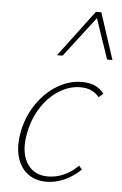

<svg xmlns="http://www.w3.org/2000/svg" viewBox="-52 -740 497 783"><g transform="rotate(5 196.5 -349.0)"><path d="M167 5Q120 5 88.5 -20.5Q57 -46 46 -90.5Q35 -135 47 -194Q61 -258 96 -307.5Q131 -357 178.5 -385Q226 -413 278 -413Q307 -413 329.5 -403.5Q352 -394 368 -373L350 -357Q338 -372 319.5 -381.5Q301 -391 273 -391Q230 -391 189 -366.5Q148 -342 117.5 -297.5Q87 -253 74 -195Q56 -115 83.5 -66Q111 -17 172 -17Q206 -17 238 -31.5Q270 -46 295 -72L308 -57Q279 -29 242.5 -12Q206 5 167 5ZM166 -513 309 -703H331L323 -688L189 -513ZM371 -513 312 -687 309 -703H331L393 -513Z"/></g></svg>

Font: Ysabeau Infant Thin
Style: Italic
Weight: 250
Italic angle: -12°
Designer: Christian Thalmann (Catharsis Fonts)
Version: Version 2.001;gftools[0.9.30]; featfreeze: ss01,ss02,lnum